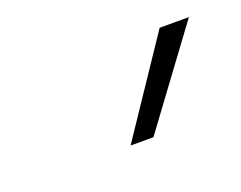

<svg xmlns="http://www.w3.org/2000/svg" viewBox="-43 -786 356 284"><g transform="rotate(-20 135.0 -644.5)"><path d="M224 -719H270L160 -570H124Z"/></g></svg>

Font: Chakra Petch ExtraLight
Style: Italic
Weight: 275
Italic angle: -10°
Designer: Katatrad Aksorn Co.,Ltd.
Foundry: Cadson Demak Co.,Ltd.
Version: Version 1.000; ttfautohint (v1.6)